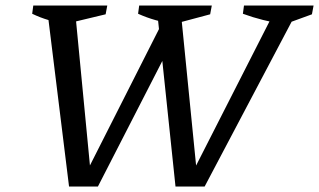

<svg xmlns="http://www.w3.org/2000/svg" viewBox="-20 -678 1160 698"><path d="M618 0 550 -648H636L696 -45H677L984 -648H1066L724 0ZM231 0 151 -648H252L310 -45H291L574 -604L613 -540L336 0ZM218 -591Q187 -596 156.5 -605Q126 -614 97 -628L101 -658H370L364 -626ZM613 -591Q577 -596 545 -605Q513 -614 482 -628L486 -658H750L744 -626ZM1018 -591Q974 -596 936 -605.5Q898 -615 863 -628L867 -658H1120L1114 -626Z"/></svg>

Font: Piazzolla Thin Medium
Style: Italic
Weight: 500
Italic angle: -11.3°
Version: Version 2.005